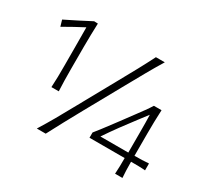

<svg xmlns="http://www.w3.org/2000/svg" viewBox="-148 -947 1234 1159"><g transform="rotate(30 469.0 -367.0)"><path d="M176.3 -260.7Q178.7 -299.3 179.2 -334.5Q179.7 -369.6 179.7 -412.1Q179.7 -479 179.4 -545.9Q179.2 -612.8 178.7 -678.7Q113.8 -645 41 -603L28.3 -646Q72.8 -667.5 115.5 -689.5Q158.2 -711.4 201.2 -733.9L227.5 -732.9Q226.1 -694.3 225.1 -653.1Q224.1 -611.8 224.1 -568.8V-412.1Q224.1 -369.6 224.9 -334.5Q225.6 -299.3 227.5 -260.7ZM225.1 0Q260.3 -56.6 291.3 -110.8Q322.3 -165 360.8 -235.4L502 -490.2Q542.5 -563 572.5 -618.2Q602.5 -673.3 632.3 -732.4H694.3Q658.2 -673.3 627.2 -618.2Q596.2 -563 555.7 -490.2L414.1 -235.4Q375.5 -165 345.9 -110.8Q316.4 -56.6 287.1 0ZM817.9 -110.8Q817.9 -78.6 818.8 -53.5Q819.8 -28.3 821.8 0H770.5Q772.5 -28.3 772.9 -53.5Q773.4 -78.6 773.4 -110.8H528.3V-147.5Q542.5 -164.6 561.5 -189.5Q580.6 -214.4 600.6 -241.2Q620.6 -268.1 637.2 -290L701.2 -376.5Q718.8 -399.9 736.3 -424.3Q753.9 -448.7 768.6 -472.2H821.8Q819.8 -429.2 818.8 -387.7Q817.9 -346.2 817.9 -305.2V-152.3Q842.8 -152.3 870.1 -153.1Q897.5 -153.8 917 -155.8V-107.9Q897.5 -109.9 870.1 -110.4Q842.8 -110.8 817.9 -110.8ZM581.5 -150.4H775.9V-299.3Q775.9 -327.6 775.6 -356.2Q775.4 -384.8 774.4 -413.1L728 -352.5Q689.5 -302.2 652.3 -251.5Q615.2 -200.7 581.5 -150.4Z"/></g></svg>

Font: Pinar-FD Light
Style: Regular
Weight: 300
Designer: Amin Abedi
Version: Version 2.000